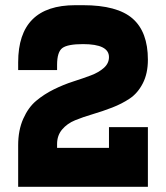

<svg xmlns="http://www.w3.org/2000/svg" viewBox="-20 -720 640 740"><path d="M200 -165Q200 -198 219.5 -221Q239 -244 269.5 -256.5Q300 -269 337.5 -280Q375 -291 412.5 -305.5Q450 -320 480.5 -340.5Q511 -361 530.5 -399Q550 -437 550 -490Q550 -597 491 -648.5Q432 -700 300 -700H270Q50 -700 50 -480V-450H200V-470Q200 -520 220.5 -535Q241 -550 300 -550Q400 -550 400 -500Q400 -476 380.5 -458.5Q361 -441 330.5 -429.5Q300 -418 262.5 -406Q225 -394 187.5 -375.5Q150 -357 119.5 -331.5Q89 -306 69.5 -262Q50 -218 50 -160V0H550V-230H400V-150H200Z"/></svg>

Font: Millimetre
Style: Bold
Weight: 800
Designer: Jérémy Landes
Version: Version 1.0